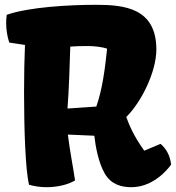

<svg xmlns="http://www.w3.org/2000/svg" viewBox="-20 -777 739 807"><path d="M102.1 -0.5C124 5.9 149.4 9.8 175.8 9.8C219.2 9.8 264.6 0 295.4 -18.6C289.1 -64 274.4 -138.2 265.1 -211.4L376.5 -206.5C381.3 -162.1 393.6 -93.8 420.4 -47.4C446.8 -2 489.3 9.8 532.2 9.8C636.2 9.8 699.2 -85.4 699.2 -85.4C695.3 -120.1 681.2 -149.9 654.8 -172.4L586.4 -143.6C538.6 -210 522.9 -253.4 510.7 -285.2C543 -317.4 573.7 -363.8 596.7 -413.1C621.6 -466.3 637.2 -522.9 637.2 -568.8C637.2 -744.6 500.5 -756.8 382.3 -756.8C272.5 -756.8 102.5 -747.6 8.3 -714.8C6.8 -703.6 5.9 -691.9 5.9 -680.7C5.9 -654.3 10.3 -623 19 -598.1L85 -587.9C82.5 -533.2 81.1 -462.4 81.1 -387.7C81.1 -231.9 86.9 -62 102.1 -0.5ZM263.7 -320.8C269.5 -391.1 273.4 -513.7 275.4 -581.1C294.9 -583 323.2 -583.5 348.6 -583.5C376 -583.5 410.6 -579.6 430.2 -572.3C420.9 -484.9 410.2 -400.9 384.8 -329.1Z"/></svg>

Font: Kavoon
Style: Regular
Weight: 400
Designer: Viktoriya Grabowska
Foundry: Viktoriya Grabowska
Version: Version 1.002